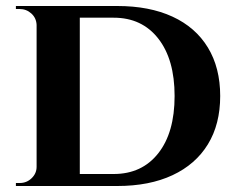

<svg xmlns="http://www.w3.org/2000/svg" viewBox="-20 -620 788 640"><path d="M371 -600Q478 -600 555 -564.5Q632 -529 673 -461.5Q714 -394 714 -300Q714 -206 673 -139Q632 -72 555 -36Q478 0 371 0H149L147 -40Q223 -40 269.5 -40Q316 -40 337.5 -40Q359 -40 359 -40Q453 -40 507.5 -109Q562 -178 562 -300Q562 -422 507.5 -491.5Q453 -561 359 -561Q359 -561 337 -561Q315 -561 266 -561Q217 -561 137 -561V-600ZM246 -600V0H102V-600ZM105 -64V0H33V-10Q33 -10 39 -10Q45 -10 46 -10Q69 -10 85.5 -26Q102 -42 102 -64ZM104 -537H102Q101 -560 84.5 -575Q68 -590 45 -590Q45 -590 39 -590Q33 -590 33 -590V-600H104Z"/></svg>

Font: Cinzel
Style: Bold
Weight: 700
Designer: Natanael Gama
Version: Version 2.000